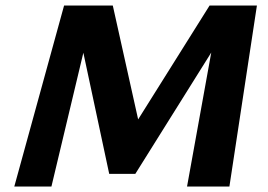

<svg xmlns="http://www.w3.org/2000/svg" viewBox="-20 -678 974 698"><path d="M660 0 765 -581 830 -618 472 -46H377L266 -566L291 -658H390L494 -191H449L742 -658H914L814 0ZM32 0 213 -658H324L167 0Z"/></svg>

Font: Ysabeau Office ExtraBold
Style: Italic
Weight: 800
Italic angle: -12°
Designer: Christian Thalmann (Catharsis Fonts)
Version: Version 2.001;gftools[0.9.30]; featfreeze: tnum,lnum,ss02